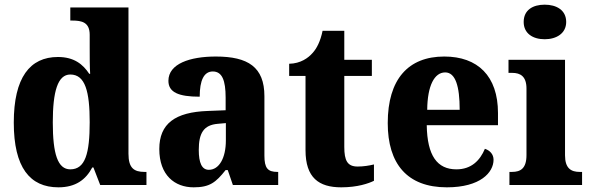

<svg xmlns="http://www.w3.org/2000/svg" viewBox="-20 -792 2530 822"><path d="M230 10C303 10 347 -22 375 -75H380L409 0H607V-56H599C554 -56 530 -72 530 -134V-760H281V-704H289C330 -704 364 -697 364 -643V-588C364 -550 364 -506 366 -476H362C335 -517 297 -548 228 -548C108 -548 39 -460 39 -267C39 -75 108 10 230 10ZM281 -67C227 -67 206 -133 206 -268C206 -400 227 -473 281 -473C345 -473 364 -400 364 -269C364 -135 345 -67 281 -67Z M809 10C878 10 904 -11 946 -64H955L977 0H1171V-56H1168C1126 -56 1112 -72 1112 -126V-380C1112 -505 1042 -550 904 -550C793 -550 701 -519 701 -446C701 -397 744 -378 835 -378C835 -448 853 -486 891 -486C931 -486 946 -448 946 -374V-320L870 -317C730 -312 662 -263 662 -154C662 -42 728 10 809 10ZM874 -65C844 -65 831 -95 831 -150C831 -221 851 -257 913 -262L947 -265V-191C947 -115 918 -65 874 -65Z M1441 10C1511 10 1559 -7 1581 -18V-88C1561 -83 1536 -79 1511 -79C1467 -79 1454 -105 1454 -163V-467H1572V-536H1454V-660H1361C1352 -616 1336 -584 1318 -565C1300 -544 1267 -520 1218 -519V-467H1288V-149C1288 -31 1345 10 1441 10Z M1893 10C2037 10 2093 -54 2093 -108C2093 -132 2077 -148 2056 -155C2035 -105 1998 -67 1934 -67C1852 -67 1809 -125 1807 -256H2112V-308C2112 -467 2025 -550 1882 -550C1728 -550 1640 -453 1640 -265C1640 -91 1723 10 1893 10ZM1948 -322H1809C1810 -426 1840 -482 1886 -482C1930 -482 1948 -423 1948 -322Z M2312 -624C2362 -624 2404 -649 2404 -698C2404 -749 2362 -772 2312 -772C2261 -772 2222 -749 2222 -698C2222 -649 2261 -624 2312 -624ZM2161 0H2472V-56H2462C2425 -56 2399 -71 2399 -127V-536H2157V-480H2173C2208 -480 2234 -465 2234 -413V-128C2234 -71 2209 -56 2172 -56H2161Z"/></svg>

Font: Noto Serif Sinhala SemiCondensed ExtraBold
Style: Regular
Weight: 800
Width: 4
Designer: Jelle Bosma - Monotype Design Team
Foundry: Monotype Imaging Inc.
Version: Version 2.007